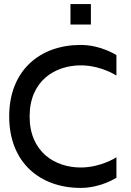

<svg xmlns="http://www.w3.org/2000/svg" viewBox="-20 -920 640 940"><path d="M375 -700C175 -700 25 -575 25 -350C25 -125 175 0 375 0C475 0 550 -50 550 -50V-150C550 -150 475 -100 375 -100C250 -100 125 -175 125 -350C125 -525 250 -600 375 -600C475 -600 550 -550 550 -550V-650C550 -650 475 -700 375 -700ZM325 -800H425V-900H325Z"/></svg>

Font: LS-VG5000
Style: Regular
Weight: 400
Designer: Justin Bihan, 2021
Foundry: Justin Bihan, 2021
Version: Version 1.000;Glyphs 3.1.2 (3151)